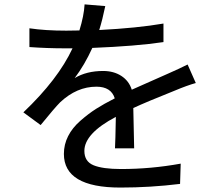

<svg xmlns="http://www.w3.org/2000/svg" viewBox="-20 -803 1017 870"><path d="M457 -775.4Q444.3 -713.9 429.7 -667Q601.6 -675.8 720.7 -696.3V-612.3Q596.7 -593.8 398.4 -585.9Q363.3 -508.8 318.4 -449.2Q372.1 -481.4 447.3 -481.4Q495.1 -481.4 529.8 -459Q564.5 -436.5 577.1 -396.5Q609.4 -411.1 664.1 -435.1Q718.8 -459 742.2 -469.7Q789.1 -490.2 830.1 -510.7L867.2 -426.8Q828.1 -416 772.5 -392.6Q642.6 -340.8 584 -313.5L587.9 -130.9H501Q502.9 -160.2 504.9 -273.4Q362.3 -198.2 362.3 -119.1Q362.3 -71.3 403.8 -54.2Q445.3 -37.1 528.3 -37.1Q664.1 -37.1 798.8 -61.5L795.9 30.3Q661.1 46.9 525.4 46.9Q269.5 46.9 269.5 -105.5Q269.5 -148.4 288.6 -186Q307.6 -223.6 343.8 -255.4Q379.9 -287.1 415 -309.6Q450.2 -332 500 -357.4Q483.4 -410.2 417 -410.2Q328.1 -410.2 252.9 -339.8Q228.5 -315.4 164.1 -236.3L85.9 -293.9Q243.2 -443.4 308.6 -584H275.4Q193.4 -584 113.3 -589.8V-674.8Q184.6 -664.1 280.3 -664.1Q319.3 -664.1 339.8 -665Q360.4 -731.4 363.3 -783.2Z"/></svg>

Font: Min Sans Medium
Style: Regular
Weight: 500
Designer: Jinseong-Kim, NotoSansCJK, Nunito
Foundry: Jinseong-Kim
Version: Version 1.400;Glyphs 3.1.2 (3151)